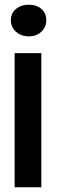

<svg xmlns="http://www.w3.org/2000/svg" viewBox="-20 -579 244 813"><path d="M42 214H155V-354H42ZM102 -559Q69 -559 47.5 -541Q26 -523 26 -493Q26 -464 48 -444.5Q70 -425 102 -425Q134 -425 155 -444.5Q176 -464 176 -493Q176 -523 155.5 -541Q135 -559 102 -559Z"/></svg>

Font: Reem Kufi Fun SemiBold
Style: Regular
Weight: 600
Designer: Khaled Hosny
Version: Version 1.005